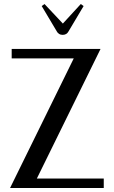

<svg xmlns="http://www.w3.org/2000/svg" viewBox="-20 -933 565 953"><path d="M495 0H30L346 -643H38V-690H479L163 -47H495ZM320 -777Q311 -760 291 -760Q271 -760 262 -777L187 -903L201 -913L292 -816L381 -913L395 -903Z"/></svg>

Font: Trochut
Style: Regular
Weight: 400
Designer: Andreu Balius
Foundry: Andreu Balius
Version: Version 1.001